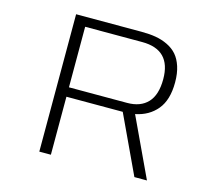

<svg xmlns="http://www.w3.org/2000/svg" viewBox="-101 -823 1051 945"><g transform="rotate(15 425.0 -350.0)"><path d="M659 0 520.5 -295.5H233.5V0H174.5V-700H508.5Q548.5 -700 580.8 -694.5Q613 -689 642 -675Q671 -661 690.2 -639Q709.5 -617 720.8 -582.2Q732 -547.5 732 -502Q732 -412 691.2 -363Q650.5 -314 582 -300.5L723 0ZM233.5 -652V-343.5H530Q598 -343.5 634.8 -382.8Q671.5 -422 671.5 -502Q671.5 -652 524 -652Z"/></g></svg>

Font: League Mono Wide UltraLight
Style: Regular
Weight: 200
Width: 8
Designer: Tyler Finck
Foundry: The League of Moveable Type / Tyler Finck
Version: Version 2.210